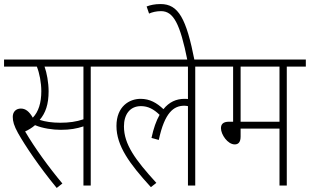

<svg xmlns="http://www.w3.org/2000/svg" viewBox="-20 -916 1530 948"><path d="M428 -587H523V-622H0V-587H162C175 -555 184 -507 184 -466C184 -408 170 -364 142 -335C124 -366 106 -380 83 -380C59 -380 43 -364 43 -339C43 -317 49 -295 69 -259C104 -197 172 -95 260 12L288 -10C221 -90 152 -185 104 -267C120 -274 138 -285 153 -298C191 -282 241 -275 280 -275C326 -275 359 -281 392 -292V0H428ZM278 -310C237 -310 204 -315 176 -324C205 -358 220 -401 220 -465C220 -508 211 -557 200 -587H392V-327C357 -315 321 -310 278 -310Z M510 -587H908V-427C902 -428 897 -428 891 -428C850 -428 815 -412 787 -377C754 -408 720 -428 674 -428C619 -428 555 -391 555 -294C555 -196 619 -108 725 8L752 -13C647 -128 592 -204 592 -292C592 -349 620 -392 676 -392C711 -392 739 -377 768 -349C751 -319 738 -282 728 -235L764 -225C793 -361 838 -394 890 -394C897 -394 902 -393 908 -392V0H944V-587H1038V-622H510Z M906 -615H941C900 -825 861 -896 773 -896C744 -896 722 -891 704 -884L716 -849C732 -856 752 -861 775 -861C836 -861 869 -801 906 -615Z M1396 -587H1490V-622H1025V-587H1131V-315H1110C1080 -315 1071 -301 1071 -283C1071 -252 1104 -203 1139 -203C1156 -203 1168 -213 1168 -242V-281H1360V0H1396ZM1360 -587V-315H1168V-587Z"/></svg>

Font: Noto Sans Condensed ExtraLight
Style: Regular
Weight: 200
Width: 3
Designer: Monotype Design Team
Foundry: Monotype Imaging Inc.
Version: Version 2.013